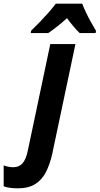

<svg xmlns="http://www.w3.org/2000/svg" viewBox="-148 -786 543 1046"><path d="M-51 240Q-71 240 -91.5 237.5Q-112 235 -128 229V115Q-102 125 -75 125Q-45 125 -26 104.5Q-7 84 3 37L126 -546H263L136 55Q124 108 103 150Q82 192 45 216Q8 240 -51 240ZM21 -618Q42 -638 66.5 -663.5Q91 -689 115 -716Q139 -743 156 -766H300Q308 -744 321 -717Q334 -690 348.5 -664Q363 -638 375 -618L373 -606H286Q270 -621 251.5 -643Q233 -665 217 -687Q165 -640 115 -606H20Z"/></svg>

Font: Noto Sans SemiCondensed
Style: Bold Italic
Weight: 700
Width: 4
Italic angle: -12°
Designer: Monotype Design Team
Foundry: Monotype Imaging Inc.
Version: Version 2.013; ttfautohint (v1.8.4.7-5d5b)